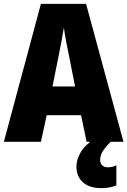

<svg xmlns="http://www.w3.org/2000/svg" viewBox="-20 -735 660 995"><path d="M429 0 400 -138H222L192 0H0L192 -715H426L620 0ZM340 -434Q332 -471 323.5 -515.5Q315 -560 311 -592Q306 -561 298 -517.5Q290 -474 282 -436L252 -287H369ZM499 94Q499 111 509.5 121.5Q520 132 539 132Q552 132 563.5 129Q575 126 583 121V226Q570 231 550.5 235.5Q531 240 505 240Q444 240 410 210Q376 180 376 128Q376 95 396.5 57Q417 19 473 -19L553 0Q521 33 510 53Q499 73 499 94Z"/></svg>

Font: Noto Sans Gurmukhi UI Condensed Black
Style: Regular
Weight: 900
Width: 3
Designer: Jelle Bosma - Monotype Design Team
Foundry: Monotype Imaging Inc.
Version: Version 2.004; ttfautohint (v1.8.4.7-5d5b)